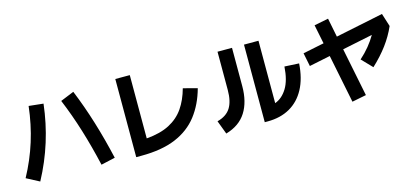

<svg xmlns="http://www.w3.org/2000/svg" viewBox="-68 -1322 4137 1920"><g transform="rotate(-15 2000.0 -362.5)"><path d="M951 -4 805 29Q760 -168 705 -346.5Q650 -525 581 -691L721 -748Q791 -577 848 -391.5Q905 -206 951 -4ZM170 33 37 -37Q125 -199 178.5 -370Q232 -541 253 -727L403 -711Q358 -316 170 33Z M1788 -499 1933 -461Q1890 -303 1802 -189Q1714 -75 1570 -14.5Q1426 46 1213 46H1160V-763H1310V-108Q1454 -120 1548.5 -169.5Q1643 -219 1700 -302Q1757 -385 1788 -499Z M2826 -446 2976 -438Q2966 -284 2908.5 -177Q2851 -70 2753 -14.5Q2655 41 2523 41H2492V-762H2642V-116Q2717 -143 2767 -224Q2817 -305 2826 -446ZM2091 51 2038 -90Q2134 -115 2176 -181.5Q2218 -248 2218 -366V-762H2368V-366Q2368 -203 2300.5 -96.5Q2233 10 2091 51Z M3539 41 3392 70 3291 -430 3073 -385 3045 -524 3264 -569 3224 -766 3371 -795 3410 -599 3904 -701 3947 -565Q3905 -469 3840.5 -382Q3776 -295 3684 -209L3580 -317Q3635 -366 3677.5 -418Q3720 -470 3752 -525L3438 -460Z"/></g></svg>

Font: Murecho
Style: Bold
Weight: 700
Designer: Neil Summerour
Foundry: Positype
Version: Version 1.010; ttfautohint (v1.8.3)